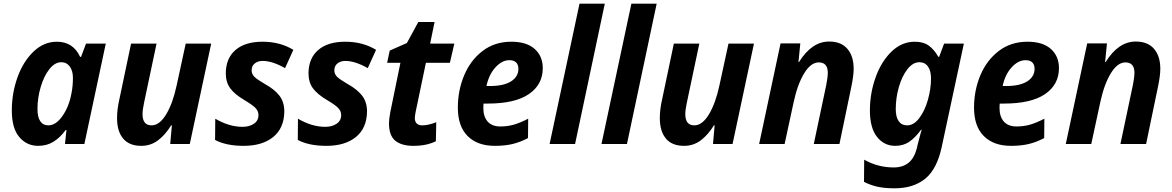

<svg xmlns="http://www.w3.org/2000/svg" viewBox="-20 -780 6349 1040"><path d="M44 -182Q44 -275 74.5 -360.5Q105 -446 161 -500Q217 -554 288 -554Q376 -554 414 -472H419L446 -544H553L437 0H332L340 -76H336Q306 -35 270 -12.5Q234 10 187 10Q125 10 84.5 -37.5Q44 -85 44 -182ZM367 -274Q375 -313 375 -359Q375 -396 358 -419.5Q341 -443 312 -443Q277 -443 247.5 -405.5Q218 -368 200.5 -309Q183 -250 183 -189Q183 -146 198 -123.5Q213 -101 242 -101Q283 -101 318.5 -152Q354 -203 367 -274Z M614 -140Q614 -189 627 -244L690 -544H828L760 -222Q752 -184 752 -162Q752 -101 801 -101Q844 -101 880 -160.5Q916 -220 937 -318L986 -544H1124L1008 0H902L911 -101H907Q875 -49 835.5 -19.5Q796 10 745 10Q680 10 647 -29.5Q614 -69 614 -140Z M1145 -22 1146 -137Q1221 -93 1294 -93Q1330 -93 1355 -109.5Q1380 -126 1380 -157Q1380 -178 1364.5 -194.5Q1349 -211 1302 -239Q1250 -270 1226.5 -302.5Q1203 -335 1203 -384Q1204 -465 1256 -509.5Q1308 -554 1402 -554Q1497 -554 1569 -510L1524 -411Q1455 -450 1403 -450Q1377 -450 1360 -436.5Q1343 -423 1343 -399Q1343 -379 1357.5 -364.5Q1372 -350 1413 -326Q1466 -297 1493 -262.5Q1520 -228 1520 -176Q1519 -86 1460 -38Q1401 10 1300 10Q1205 10 1145 -22Z M1593 -22 1594 -137Q1669 -93 1742 -93Q1778 -93 1803 -109.5Q1828 -126 1828 -157Q1828 -178 1812.5 -194.5Q1797 -211 1750 -239Q1698 -270 1674.5 -302.5Q1651 -335 1651 -384Q1652 -465 1704 -509.5Q1756 -554 1850 -554Q1945 -554 2017 -510L1972 -411Q1903 -450 1851 -450Q1825 -450 1808 -436.5Q1791 -423 1791 -399Q1791 -379 1805.5 -364.5Q1820 -350 1861 -326Q1914 -297 1941 -262.5Q1968 -228 1968 -176Q1967 -86 1908 -38Q1849 10 1748 10Q1653 10 1593 -22Z M2087 -112Q2087 -134 2094 -172L2149 -440H2077L2091 -506L2184 -547L2246 -661H2334L2310 -544H2441L2417 -440H2287L2231 -172Q2227 -150 2227 -140Q2227 -121 2237.5 -111Q2248 -101 2267 -101Q2300 -101 2343 -118L2341 -15Q2291 10 2219 10Q2155 10 2121 -18Q2087 -46 2087 -112Z M2460 -197Q2460 -290 2494 -371.5Q2528 -453 2593.5 -503.5Q2659 -554 2750 -554Q2832 -554 2876 -515Q2920 -476 2920 -411Q2920 -322 2845 -270.5Q2770 -219 2622 -219H2599Q2598 -211 2598 -196Q2598 -148 2621.5 -121.5Q2645 -95 2690 -95Q2729 -95 2762.5 -104.5Q2796 -114 2841 -137L2840 -32Q2798 -10 2756.5 0Q2715 10 2660 10Q2566 10 2513 -43Q2460 -96 2460 -197ZM2633 -314Q2709 -314 2748.5 -339.5Q2788 -365 2788 -407Q2788 -430 2775.5 -442Q2763 -454 2739 -454Q2699 -454 2663.5 -415Q2628 -376 2615 -314Z M3119 -760H3256L3095 0H2957Z M3400 -760H3537L3376 0H3238Z M3554 -140Q3554 -189 3567 -244L3630 -544H3768L3700 -222Q3692 -184 3692 -162Q3692 -101 3741 -101Q3784 -101 3820 -160.5Q3856 -220 3877 -318L3926 -544H4064L3948 0H3842L3851 -101H3847Q3815 -49 3775.5 -19.5Q3736 10 3685 10Q3620 10 3587 -29.5Q3554 -69 3554 -140Z M4208 -545H4315L4305 -444H4308Q4377 -555 4471 -555Q4536 -555 4570 -515.5Q4604 -476 4604 -407Q4604 -371 4592 -313L4527 0H4388L4456 -322Q4464 -364 4464 -385Q4464 -442 4415 -442Q4372 -442 4336 -383Q4300 -324 4279 -227L4230 0H4092Z M4660 205 4661 85Q4735 127 4821 127Q4870 127 4901 102Q4932 77 4946 24L4950 6Q4971 -77 4973 -77H4969Q4939 -36 4906.5 -13Q4874 10 4829 10Q4769 10 4730.5 -38.5Q4692 -87 4692 -182Q4692 -274 4722.5 -360Q4753 -446 4808.5 -500Q4864 -554 4935 -554Q4981 -554 5010 -533.5Q5039 -513 5063 -472H5067L5094 -544H5201L5081 16Q5055 137 4991 188.5Q4927 240 4826 240Q4772 240 4733.5 231.5Q4695 223 4660 205ZM5023 -355Q5023 -396 5006.5 -419.5Q4990 -443 4960 -443Q4925 -443 4895.5 -405.5Q4866 -368 4849 -309Q4832 -250 4832 -189Q4832 -146 4848 -123.5Q4864 -101 4894 -101Q4930 -101 4960 -141Q4990 -181 5006.5 -240.5Q5023 -300 5023 -355Z M5256 -197Q5256 -290 5290 -371.5Q5324 -453 5389.5 -503.5Q5455 -554 5546 -554Q5628 -554 5672 -515Q5716 -476 5716 -411Q5716 -322 5641 -270.5Q5566 -219 5418 -219H5395Q5394 -211 5394 -196Q5394 -148 5417.5 -121.5Q5441 -95 5486 -95Q5525 -95 5558.5 -104.5Q5592 -114 5637 -137L5636 -32Q5594 -10 5552.5 0Q5511 10 5456 10Q5362 10 5309 -43Q5256 -96 5256 -197ZM5429 -314Q5505 -314 5544.5 -339.5Q5584 -365 5584 -407Q5584 -430 5571.5 -442Q5559 -454 5535 -454Q5495 -454 5459.5 -415Q5424 -376 5411 -314Z M5869 -545H5976L5966 -444H5969Q6038 -555 6132 -555Q6197 -555 6231 -515.5Q6265 -476 6265 -407Q6265 -371 6253 -313L6188 0H6049L6117 -322Q6125 -364 6125 -385Q6125 -442 6076 -442Q6033 -442 5997 -383Q5961 -324 5940 -227L5891 0H5753Z"/></svg>

Font: Noto Sans Display
Style: Bold Italic
Weight: 700
Italic angle: -12°
Designer: Monotype Design team
Foundry: Monotype Imaging Inc.
Version: Version 1.000